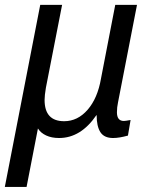

<svg xmlns="http://www.w3.org/2000/svg" viewBox="-20 -548 617 776"><path d="M-0.5 207.5 142.6 -528.3H231L165.5 -193.4Q160.2 -162.1 160.2 -144Q160.2 -58.1 239.3 -58.1Q293.9 -58.1 334.2 -104.5Q374.5 -150.9 388.2 -230.5L445.8 -528.3H533.7L457 -134.3Q452.6 -114.3 452.6 -94.2Q452.6 -59.1 480.5 -59.1Q486.3 -59.1 507.8 -63L497.1 0Q461.9 9.8 437 9.8Q400.9 9.8 385.7 -13.9Q370.6 -37.6 370.6 -82.5H369.6Q306.6 9.8 218.8 9.8Q188.5 9.8 166.5 -0.5Q144.5 -10.7 133.3 -28.8L87.4 207.5Z"/></svg>

Font: Liberation Sans
Style: Italic
Weight: 400
Italic angle: -12°
Designer: Steve Matteson
Foundry: Ascender Corporation
Version: Version 2.1.5